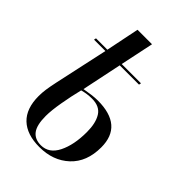

<svg xmlns="http://www.w3.org/2000/svg" viewBox="-196 -729 824 824"><g transform="rotate(45 216.0 -317.0)"><path d="M199 10Q123 10 82.5 -28.5Q42 -67 42 -143Q42 -163 45 -184Q48 -205 55 -238L108 -482H39L41 -492H110L141 -644H229L197 -492H314L312 -482H195L157 -300Q179 -304 199.5 -306.5Q220 -309 235 -309Q388 -309 388 -177Q388 -89 335 -39.5Q282 10 199 10ZM198 0Q247 0 272.5 -51Q298 -102 298 -180Q298 -234 278.5 -265.5Q259 -297 212 -297Q183 -297 154 -289Q142 -241 133 -189Q124 -137 124 -104Q124 -49 142.5 -24.5Q161 0 198 0Z"/></g></svg>

Font: Noto Serif Display ExtraCondensed
Style: Italic
Weight: 400
Width: 2
Italic angle: -12°
Designer: Monotype Design Team
Foundry: Monotype Imaging Inc.
Version: Version 2.009